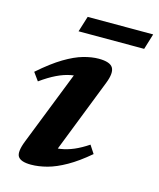

<svg xmlns="http://www.w3.org/2000/svg" viewBox="-105 -745 687 831"><g transform="rotate(15 239.0 -329.0)"><path d="M62.5 -79.5 208.5 -450.5 237.5 -411Q207.5 -412.5 178.5 -407Q149.5 -401.5 117.8 -386.2Q86 -371 48.5 -344L22.5 -380Q80.5 -431 126.5 -458.5Q172.5 -486 209.8 -496.5Q247 -507 278 -507Q329 -507 342 -485.2Q355 -463.5 336 -415L190 -42L158 -84.5Q189.5 -82.5 218.8 -87Q248 -91.5 277.8 -104.2Q307.5 -117 339.5 -138.5L363 -102.5Q312 -59 267.5 -33.8Q223 -8.5 184.5 1.8Q146 12 112.5 12Q67 12 54.2 -7.2Q41.5 -26.5 62.5 -79.5ZM162.5 -599 184.5 -669.5H478L456.5 -599Z"/></g></svg>

Font: Newsreader 9pt SemiBold
Style: Italic
Weight: 600
Italic angle: -17°
Designer: Hugues Gentile
Foundry: Production Type
Version: Version 1.003